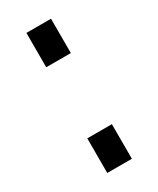

<svg xmlns="http://www.w3.org/2000/svg" viewBox="-142 -566 507 615"><g transform="rotate(-30 111.5 -259.0)"><path d="M66 -391V-518H157V-391ZM66 0V-128H157V0Z"/></g></svg>

Font: Raleway SemiBold
Style: Regular
Weight: 600
Designer: Matt McInerney, Pablo Impallari, Rodrigo Fuenzalida
Foundry: Matt McInerney, Pablo Impallari, Rodrigo Fuenzalida
Version: Version 4.026